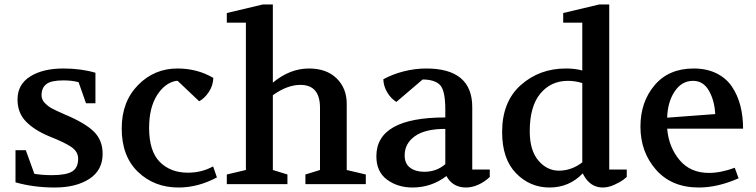

<svg xmlns="http://www.w3.org/2000/svg" viewBox="-20 -820 3366 855"><path d="M49 -8V-151H95L133 -46Q168 -40 211 -40Q275 -40 301.5 -56.5Q328 -73 328 -113Q328 -144 299 -164.5Q270 -185 199 -213Q132 -241 95 -279.5Q58 -318 58 -377Q58 -444 114.5 -479.5Q171 -515 262 -515Q341 -515 405 -496V-360H363L330 -454Q301 -462 262 -462Q208 -462 186.5 -445.5Q165 -429 165 -396Q165 -377 179 -362Q193 -347 210.5 -337.5Q228 -328 267 -311Q358 -273 397.5 -234.5Q437 -196 437 -135Q437 -62 378 -23.5Q319 15 224 15Q130 15 49 -8Z M522 -248Q522 -367 594.5 -441Q667 -515 770 -515Q859 -515 930 -473Q929 -439 910 -410.5Q891 -382 867 -369L771 -460H765Q714 -451 679 -395.5Q644 -340 644 -250Q644 -147 691.5 -99Q739 -51 817 -51Q878 -51 929 -79L946 -30Q862 15 775 15Q667 15 594.5 -54.5Q522 -124 522 -248Z M990 0V-43L1075 -63V-719H990V-762L1150 -800H1195V-452Q1271 -515 1356 -515Q1434 -515 1479 -471Q1524 -427 1524 -358V-63L1609 -43V0H1340V-43L1405 -63V-340Q1405 -442 1318 -442Q1259 -442 1195 -396V-63L1260 -43V0Z M1656 -124Q1656 -297 1963 -297V-332Q1963 -419 1938.5 -442.5Q1914 -466 1862 -466L1745 -366Q1721 -381 1704.5 -408.5Q1688 -436 1687 -467Q1729 -490 1779 -502.5Q1829 -515 1878 -515Q2083 -515 2083 -343V-65H2161V-32Q2138 -10 2110 2.5Q2082 15 2055 15Q1996 15 1968 -36Q1901 15 1817 15Q1751 15 1703.5 -20Q1656 -55 1656 -124ZM1782 -128Q1782 -91 1806.5 -73Q1831 -55 1869 -55Q1924 -55 1963 -89V-246Q1873 -246 1827.5 -213.5Q1782 -181 1782 -128Z M2216 -232Q2216 -367 2299 -441Q2382 -515 2500 -515Q2542 -515 2573 -506V-719H2488V-762L2648 -800H2693V-65H2771V-32L2755 -19Q2745 -11 2717.5 2Q2690 15 2664 15Q2653 15 2642.5 12.5Q2632 10 2624 6Q2616 2 2609 -3.5Q2602 -9 2597.5 -14Q2593 -19 2588.5 -25Q2584 -31 2582 -35Q2580 -39 2577 -44L2575 -48Q2515 15 2427 15Q2340 15 2278 -48.5Q2216 -112 2216 -232ZM2339 -236Q2339 -150 2377.5 -105Q2416 -60 2469 -60Q2525 -60 2573 -97V-450Q2542 -460 2509 -460Q2433 -460 2386 -403Q2339 -346 2339 -236Z M2832 -256Q2832 -366 2895 -440.5Q2958 -515 3069 -515Q3127 -515 3170.5 -493.5Q3214 -472 3239.5 -434Q3265 -396 3277 -349Q3289 -302 3289 -247H2951Q2958 -165 3006 -107.5Q3054 -50 3137 -50Q3190 -50 3252 -73L3269 -26Q3176 15 3092 15Q2971 15 2901.5 -64Q2832 -143 2832 -256ZM2951 -296 3165 -312Q3162 -372 3137 -416Q3112 -460 3066 -460Q3016 -460 2984.5 -413Q2953 -366 2951 -296Z"/></svg>

Font: Volkhov
Style: Regular
Weight: 400
Designer: Cyreal (www.cyreal.org)
Foundry: Cyreal (www.cyreal.org)
Version: Version 1.010